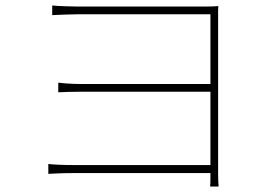

<svg xmlns="http://www.w3.org/2000/svg" viewBox="-20 -667 996 699"><path d="M155.9 -34.1C174 -35.2 208.1 -36.9 250 -36.9H746.1V-29.8C746.1 -3.9 746.1 3.2 745 12.1H775.9C774.9 -1.8 774.1 -11 774.1 -32V-608C774.1 -628.9 773.8 -634.9 774.9 -644.9C761.7 -643.8 750 -643.1 724.1 -643.1H266C247.9 -643.1 183.9 -644.9 170.1 -647V-611.9C183.9 -612.9 247.9 -615.1 266 -615.1H746.1V-361.2H274.1C240.1 -361.2 208.1 -364 192.1 -366.1V-331C212 -332 240.1 -333.1 275.9 -333.1H746.1V-66.1H248.9C208.1 -66.1 174 -67.8 155.9 -70Z"/></svg>

Font: Karasuma Gothic
Style: Thin
Weight: 200
Designer: Rasmus Andersson / Ryoko Ishizuka
Foundry: rsms
Version: Version 1.00